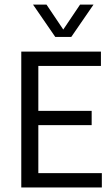

<svg xmlns="http://www.w3.org/2000/svg" viewBox="-20 -821 487 841"><path d="M73.2 0V-595H422.1V-532.3H147.9V-62.7H426.1V0ZM130 -272.8V-335.4H381.5V-272.8ZM222.2 -659.1 124.7 -800.8H183.7L263 -682.9H251.3L330.7 -800.8H389.6L292.1 -659.1Z"/></svg>

Font: Encode Sans SC Condensed Thin
Style: Regular
Weight: 100
Width: 3
Designer: Multiple Designers
Foundry: Impallari Type
Version: Version 3.002